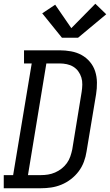

<svg xmlns="http://www.w3.org/2000/svg" viewBox="-46 -1003 586 1023"><path d="M-26 0V-70H24L123 -665H82V-735H271Q302 -735 332.5 -729.5Q363 -724 388.5 -710Q414 -696 433 -673.5Q452 -651 461 -623Q470 -595 470.5 -563.5Q471 -532 466 -501L415 -195Q411 -168 401 -141Q391 -114 373.5 -90.5Q356 -67 332 -48.5Q308 -30 281 -19Q254 -8 226.5 -4Q199 0 172 0ZM172 -70Q191 -70 210 -73Q229 -76 247.5 -84Q266 -92 282 -104.5Q298 -117 310 -133.5Q322 -150 328.5 -169Q335 -188 339 -207L389 -513Q392 -532 392.5 -552Q393 -572 387.5 -590Q382 -608 371 -623Q360 -638 344.5 -647.5Q329 -657 310 -661Q291 -665 271 -665H201L103 -70ZM284 -802 179 -932 248 -978 334 -853 462 -983 520 -927 370 -802Z"/></svg>

Font: Iosevka Gothic
Style: Italic
Weight: 400
Italic angle: -9°
Monospace: yes
Designer: Belleve Invis
Foundry: Belleve Invis
Version: Version 15.5.1; ttfautohint (v1.8.4)